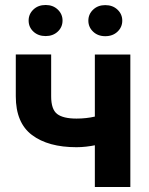

<svg xmlns="http://www.w3.org/2000/svg" viewBox="-20 -746 594 766"><path d="M500 -528.3V0H358.4V-528.3ZM434.1 -303.2V-189.5Q408.2 -176.8 365.2 -167.7Q322.3 -158.7 285.2 -158.7Q172.4 -158.7 107.7 -207.3Q43 -255.9 43 -361.8V-528.8H184.1V-361.8Q184.1 -309.6 208 -291.3Q231.9 -272.9 285.2 -272.9Q324.2 -272.9 359.1 -281Q394 -289.1 434.1 -303.2ZM94.2 -664.1Q94.2 -689.9 113.3 -708Q132.3 -726.1 162.1 -726.1Q191.4 -726.1 210.4 -708Q229.5 -689.9 229.5 -664.1Q229.5 -637.7 210.4 -619.9Q191.4 -602.1 162.1 -602.1Q132.3 -602.1 113.3 -619.9Q94.2 -637.7 94.2 -664.1ZM332.5 -663.6Q332.5 -689.5 351.6 -707.5Q370.6 -725.6 399.9 -725.6Q429.7 -725.6 448.7 -707.5Q467.8 -689.5 467.8 -663.6Q467.8 -637.7 448.7 -619.6Q429.7 -601.6 399.9 -601.6Q370.6 -601.6 351.6 -619.6Q332.5 -637.7 332.5 -663.6Z"/></svg>

Font: RobotoDEMO
Style: Regular
Weight: 400
Designer: Christian Robertson
Foundry: Google
Version: Version 2.136